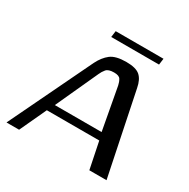

<svg xmlns="http://www.w3.org/2000/svg" viewBox="-146 -673 782 793"><g transform="rotate(30 244.5 -276.0)"><path d="M-16 0 173 -393Q190 -427 214 -445.5Q238 -464 288 -464Q334 -464 353.5 -447Q373 -430 380 -393L461 0H379L353 -127H103L44 0ZM121 -162H344L307 -363Q304 -378 297 -389.5Q290 -401 266 -401Q239 -401 229 -389Q219 -377 213 -363ZM182 -522 186 -552H414L410 -522Z"/></g></svg>

Font: Genos
Style: Italic
Weight: 400
Italic angle: -8°
Version: Version 1.010